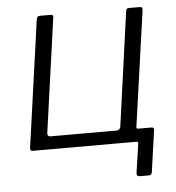

<svg xmlns="http://www.w3.org/2000/svg" viewBox="-50 -577 698 760"><g transform="rotate(-5 299.5 -196.5)"><path d="M61 0Q51 0 52 -12L123 -518Q125 -525 127.5 -527.5Q130 -530 138 -530H174Q184 -530 187 -527.5Q190 -525 188 -515L125 -65Q124 -59 127 -55Q130 -51 136 -51H399Q406 -51 410 -55Q414 -59 415 -64L478 -518Q479 -525 481.5 -527.5Q484 -530 493 -530H529Q539 -530 541.5 -527.5Q544 -525 543 -515L472 -12Q471 0 460 0ZM475 137Q462 137 463 125L480 8Q481 0 472 0H428L435 -51H476L478 -60Q477 -51 485 -51H538Q549 -51 547 -39L524 124Q523 131 520 134Q517 137 510 137Z"/></g></svg>

Font: Libre Franklin Light
Style: Italic
Weight: 300
Italic angle: -8°
Designer: Pablo Impallari, Rodrigo Fuenzalida, Nhung Nguyen
Foundry: Impallari Type
Version: Version 3.000